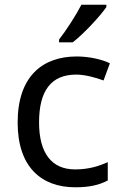

<svg xmlns="http://www.w3.org/2000/svg" viewBox="-20 -786 520 816"><path d="M432 -756V-766H326C303 -721 260 -655 231 -618V-606H289C336 -642 407 -719 432 -756ZM300 10C361 10 402 0 438 -19V-97C401 -80 357 -66 299 -66C198 -66 146 -137 146 -266C146 -400 197 -469 304 -469C341 -469 388 -456 420 -444L447 -517C415 -533 360 -546 306 -546C162 -546 55 -463 55 -265C55 -75 157 10 300 10Z"/></svg>

Font: Noto Sans Gurmukhi UI
Style: Regular
Weight: 400
Designer: Jelle Bosma - Monotype Design Team
Foundry: Monotype Imaging Inc.
Version: Version 2.004